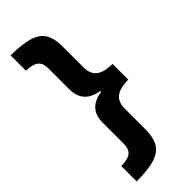

<svg xmlns="http://www.w3.org/2000/svg" viewBox="-283 -752 947 947"><g transform="rotate(-45 190.0 -278.5)"><path d="M34.2 161.6V54.2Q63 53.7 82.3 47.6Q101.6 41.5 111.1 26.6Q120.6 11.7 120.6 -15.1V-160.6Q120.6 -210.4 145.5 -238.5Q170.4 -266.6 222.7 -274.9V-280.8Q170.4 -289.1 145.5 -317.9Q120.6 -346.7 120.6 -397V-541.5Q120.6 -569.8 109.6 -584.2Q98.6 -598.6 79.3 -604.2Q60.1 -609.9 34.2 -610.8V-717.8Q115.2 -717.3 161.6 -702.9Q208 -688.5 227.3 -655.8Q246.6 -623 246.6 -568.4V-420.4Q246.6 -390.6 258.8 -371.1Q271 -351.6 296.1 -342Q321.3 -332.5 359.9 -332.5V-222.7Q322.3 -222.7 296.9 -213.4Q271.5 -204.1 259 -184.6Q246.6 -165 246.6 -134.8V11.2Q246.6 64.5 228.5 97.7Q210.4 130.9 164.3 146.2Q118.2 161.6 34.2 161.6Z"/></g></svg>

Font: Open Sans SemiCondensed
Style: Bold
Weight: 700
Width: 4
Designer: Monotype Design Team
Foundry: Monotype Imaging Inc.
Version: Version 3.003